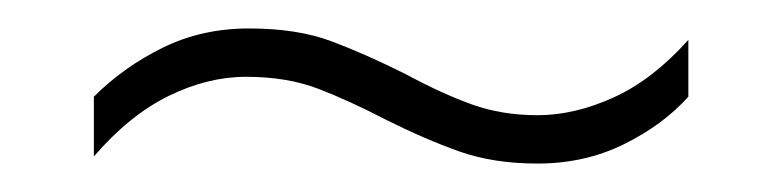

<svg xmlns="http://www.w3.org/2000/svg" viewBox="-20 -421 550 135"><path d="M251 -337Q226 -350 204 -358.5Q182 -367 153 -367Q126 -367 98.5 -353.5Q71 -340 46 -311V-353Q67 -374 94.5 -387.5Q122 -401 155 -401Q189 -401 213 -392Q237 -383 265 -369Q291 -355 312 -347.5Q333 -340 358 -340Q384 -340 411.5 -352.5Q439 -365 464 -393V-353Q446 -333 418.5 -319.5Q391 -306 358 -306Q327 -306 303 -314.5Q279 -323 251 -337Z"/></svg>

Font: Noto Sans Armenian SemiCondensed ExtraLight
Style: Regular
Weight: 200
Width: 4
Designer: Monotype Design Team
Foundry: Monotype Imaging Inc.
Version: Version 2.008; ttfautohint (v1.8.4.7-5d5b)